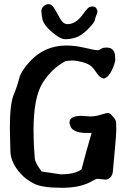

<svg xmlns="http://www.w3.org/2000/svg" viewBox="-20 -891 607 920"><path d="M303.2 -775.4Q344.2 -775.4 377 -822.3Q392.1 -843.3 400.9 -851.6Q409.7 -859.9 422.9 -859.9Q436 -859.9 441.4 -851.6Q446.8 -843.3 446.8 -836.4Q446.8 -829.6 441.9 -818.8Q437 -808.1 434.8 -795.2Q432.6 -782.2 401.1 -751Q369.6 -719.7 343.5 -711.4Q317.4 -703.1 293 -703.1Q268.6 -703.1 228.8 -737.5Q189 -772 183.6 -798.6Q178.2 -825.2 178.2 -838.1Q178.2 -851.1 188.7 -861.1Q199.2 -871.1 213.1 -871.1Q227.1 -871.1 238.3 -853.8Q249.5 -836.4 265.6 -805.9Q281.7 -775.4 303.2 -775.4ZM485.4 -30.3 448.2 -34.2Q439.9 -34.2 423.3 -24.4Q368.7 8.8 277.8 8.8H274.4Q182.1 8.8 142.8 -11.2Q103.5 -31.2 79.1 -58.6Q31.7 -111.3 29.8 -165.5L27.3 -278.3Q27.3 -392.6 45.4 -436.5Q63.5 -480.5 71.8 -514.9Q80.1 -549.3 121.6 -594.7Q192.4 -672.9 298.3 -672.9Q339.8 -672.9 387.7 -661.6Q435.5 -650.4 445.3 -650.4Q455.1 -650.4 463.9 -656.7Q472.7 -663.1 490.2 -663.1H491.2Q510.3 -663.1 520.3 -652.3Q530.3 -641.6 531.2 -624.5L532.2 -605Q532.2 -590.3 517.1 -556.6Q502 -522.9 479 -514.6Q459.5 -516.1 442.4 -542.5Q425.3 -568.8 410.9 -578.4Q396.5 -587.9 370.8 -594.5Q345.2 -601.1 328.6 -601.1H324.2Q306.6 -600.1 294.9 -598.6Q227.5 -563 184.1 -493.4Q140.6 -423.8 140.6 -265.1Q140.6 -205.6 146.5 -133.3Q148.4 -110.4 179.7 -69.3L270.5 -55.7Q338.9 -55.7 370.6 -79.6Q393.6 -168 418.9 -253.9H395Q320.3 -253.9 314.5 -296.9L313 -298.3V-303.7Q313 -335.9 370.1 -335.9L414.1 -333Q441.4 -334 464.8 -341.8Q488.3 -349.6 498 -349.6Q507.8 -349.6 519.5 -334Q536.1 -318.4 536.6 -302.2Q537.1 -286.1 537.1 -265.9Q537.1 -245.6 529.8 -168.9Q522.5 -92.3 521 -71.8Q519.5 -51.3 508.3 -40.8Q497.1 -30.3 485.4 -30.3Z"/></svg>

Font: Drukaatie burti
Style: Demi
Weight: 600
Version: Version 0.14